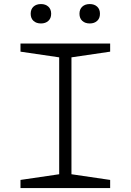

<svg xmlns="http://www.w3.org/2000/svg" viewBox="-20 -950 660 970"><path d="M83.5 -41 294.5 -72 279 -40V-690L294.5 -658L83.5 -689V-730H536.5V-689L325.5 -658L341 -690V-40L325.5 -72L536.5 -41V0H83.5ZM135 -880.5Q135 -903.5 149.2 -916.5Q163.5 -929.5 187 -929.5Q210 -929.5 224.2 -916.5Q238.5 -903.5 238.5 -880.5Q238.5 -857.5 224.2 -844.5Q210 -831.5 187 -831.5Q163.5 -831.5 149.2 -844.5Q135 -857.5 135 -880.5ZM381.5 -880.5Q381.5 -903.5 395.8 -916.5Q410 -929.5 433.5 -929.5Q456.5 -929.5 470.8 -916.5Q485 -903.5 485 -880.5Q485 -857.5 470.8 -844.5Q456.5 -831.5 433.5 -831.5Q410 -831.5 395.8 -844.5Q381.5 -857.5 381.5 -880.5Z"/></svg>

Font: Monaspace Xenon Var ExtraLight
Style: Regular
Weight: 200
Designer: Riley Cran and the Lettermatic Team
Version: Version 1.200 (Monaspace Xenon Var)